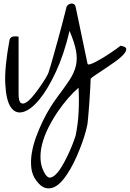

<svg xmlns="http://www.w3.org/2000/svg" viewBox="-20 -775 733 1085"><path d="M185.5 246.1Q162.1 215.8 157.2 175.3Q152.3 134.8 159.7 89.8Q167 44.9 184.1 -1.5Q201.2 -47.9 221.7 -90.3Q242.2 -132.8 264.6 -168.5Q287.1 -204.1 304.7 -227.5Q346.7 -283.2 373 -323.2Q399.4 -363.3 408.7 -402.8Q418 -442.4 409.7 -487.8Q401.4 -533.2 373 -600.6Q341.8 -467.8 295.9 -369.1Q250 -270.5 202.6 -212.9Q155.3 -155.3 111.8 -142.6Q68.4 -129.9 41.5 -168.5Q14.6 -207 9.8 -300.8Q4.9 -394.5 34.2 -550.8Q39.1 -566.4 55.7 -568.8Q72.3 -571.3 85 -567.4V-245.1Q85 -203.1 97.2 -193.8Q109.4 -184.6 127.4 -195.8Q145.5 -207 166.5 -232.4Q187.5 -257.8 206.5 -285.2Q225.6 -312.5 238.8 -335Q252 -357.4 253.9 -364.3Q258.8 -377.9 267.1 -406.7Q275.4 -435.5 285.6 -472.2Q295.9 -508.8 307.1 -549.3Q318.4 -589.8 328.1 -627Q337.9 -664.1 345.2 -693.4Q352.5 -722.7 356.4 -737.3Q359.4 -744.1 366.7 -749Q374 -753.9 382.3 -754.9Q390.6 -755.9 397.5 -752Q404.3 -748 407.2 -737.3L474.6 -415Q476.6 -408.2 489.7 -412.1Q502.9 -416 522.5 -426.3Q542 -436.5 564.5 -450.2Q586.9 -463.9 606.9 -477.5Q627 -491.2 642.1 -502Q657.2 -512.7 661.1 -516.6Q692.4 -511.7 693.4 -498.5Q694.3 -485.4 677.7 -466.8Q661.1 -448.2 631.8 -427.2Q602.5 -406.2 573.7 -387.2Q544.9 -368.2 521.5 -352.5Q498 -336.9 492.2 -330.1Q492.2 -320.3 491.2 -300.8Q490.2 -281.2 488.8 -255.9Q487.3 -230.5 485.4 -203.1Q483.4 -175.8 481.4 -150.4Q479.5 -125 477.5 -105.5L474.6 -76.2Q472.7 -63.5 465.3 -35.2Q458 -6.8 445.3 28.8Q432.6 64.5 415.5 104Q398.4 143.6 378.4 178.7Q358.4 213.9 335.4 241.7Q312.5 269.5 287.6 281.7Q262.7 293.9 236.8 287.1Q210.9 280.3 185.5 246.1ZM237.3 211.9Q252 233.4 269.5 227.5Q287.1 221.7 305.7 199.2Q324.2 176.8 341.8 144Q359.4 111.3 373.5 79.6Q387.7 47.9 396.5 22.9Q405.3 -2 407.2 -7.8Q420.9 -73.2 424.3 -143.6Q427.7 -213.9 423.8 -279.3Q396.5 -255.9 365.2 -220.2Q334 -184.6 305.2 -142.1Q276.4 -99.6 252.9 -52.7Q229.5 -5.9 217.8 40.5Q206.1 86.9 209.5 130.9Q212.9 174.8 237.3 211.9Z"/></svg>

Font: Over the Rainbow
Style: Regular
Weight: 400
Designer: Kimberly Geswein
Foundry: Kimberly Geswein
Version: Version 1.002 2010